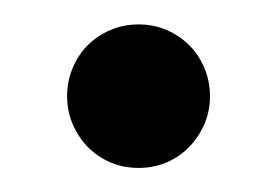

<svg xmlns="http://www.w3.org/2000/svg" viewBox="-20 -419 228 158"><path d="M152.8 -339.8Q152.8 -327.6 148.2 -316.9Q143.6 -306.2 135.7 -298.1Q127.9 -290 117.2 -285.4Q106.4 -280.8 94.2 -280.8Q81.5 -280.8 70.8 -285.4Q60.1 -290 52.2 -298.1Q44.4 -306.2 39.8 -316.9Q35.2 -327.6 35.2 -339.8Q35.2 -352.1 39.8 -363Q44.4 -374 52.2 -381.8Q60.1 -389.6 70.8 -394.3Q81.5 -398.9 94.2 -398.9Q106.4 -398.9 117.2 -394.3Q127.9 -389.6 135.7 -381.8Q143.6 -374 148.2 -363Q152.8 -352.1 152.8 -339.8Z"/></svg>

Font: Charis SIL Eur
Style: Italic
Weight: 400
Italic angle: -11°
Foundry: SIL International
Version: Version 5.000